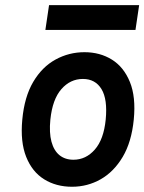

<svg xmlns="http://www.w3.org/2000/svg" viewBox="-20 -698 550 732"><path d="M254.5 14Q194 14 148.2 -14.5Q102.5 -43 79.8 -100Q57 -157 65 -242Q73 -329 106.8 -386Q140.5 -443 191.8 -471Q243 -499 302 -499Q361 -499 406.5 -470.8Q452 -442.5 475.2 -385.5Q498.5 -328.5 490 -242Q481.5 -156.5 447.8 -99.8Q414 -43 363.8 -14.5Q313.5 14 254.5 14ZM260 -89Q307.5 -89 341.5 -127.8Q375.5 -166.5 383 -242Q390.5 -319.5 367 -358.2Q343.5 -397 296 -397Q248 -397 214 -358.2Q180 -319.5 172 -242Q167 -192 176.2 -157.8Q185.5 -123.5 207 -106.2Q228.5 -89 260 -89ZM167 -678.5H510.5L496.5 -584H153Z"/></svg>

Font: Karla
Style: Bold Italic
Weight: 700
Italic angle: -8°
Designer: Jonathan Pinhorn
Version: Version 2.004;gftools[0.9.33]